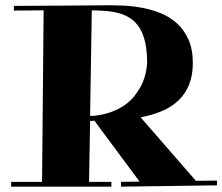

<svg xmlns="http://www.w3.org/2000/svg" viewBox="-20 -698 836 722"><path d="M435.1 -14.2 504.9 -15.1 335 -244.1H332Q328.1 -243.2 325.2 -243.2Q322.3 -243.2 318.8 -243.2L314.9 -14.2H398.9V3.9H22V-14.2H138.2L144 -659.2Q118.2 -659.2 91.3 -658.7Q64.5 -658.2 32.2 -658.2V-675.8Q140.1 -676.3 209.5 -676.8Q278.8 -677.2 318.4 -677.7Q364.7 -678.2 388.2 -678.2Q413.1 -678.2 446.3 -676.8Q479.5 -675.3 514.6 -668.7Q549.8 -662.1 584 -648.4Q618.2 -634.8 645 -610.6Q671.9 -586.4 688.5 -549.8Q705.1 -513.2 705.1 -460.9Q705.1 -414.1 690.9 -379.4Q676.8 -344.7 651.1 -320.3Q625.5 -295.9 589.4 -280.5Q553.2 -265.1 508.8 -256.8L715.8 -19L713.9 -18.1L795.9 -19V-1L435.1 3.9ZM533.2 -461.9Q533.2 -506.8 525.9 -538.8Q518.6 -570.8 505.1 -592.5Q491.7 -614.3 472.7 -627.4Q453.6 -640.6 430.4 -647.5Q407.2 -654.3 380.6 -656.5Q354 -658.7 325.2 -659.2L318.8 -262.2H331.1Q369.1 -266.1 397.9 -276.9Q426.8 -287.6 448 -302.2Q469.2 -316.9 483.6 -334.7Q498 -352.5 507.8 -370.1Q530.3 -411.6 533.2 -461.9Z"/></svg>

Font: Purple Purse
Style: Regular
Weight: 400
Designer: Astigmatic (AOETI)
Foundry: Astigmatic (AOETI)
Version: Version 1.000